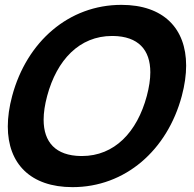

<svg xmlns="http://www.w3.org/2000/svg" viewBox="-20 -755 798 790"><path d="M278.5 15C494.5 15 668 -136 728 -360C740 -404.9 745.9 -446.9 745.9 -485.3C745.9 -638.5 652.2 -735 479.5 -735C263.5 -735 90 -584 30 -360C18 -315.1 12.1 -273.1 12.1 -234.7C12.1 -81.5 105.8 15 278.5 15ZM312.8 -113C209 -114.5 159.5 -169.9 159.5 -262.4C159.5 -291.4 164.4 -324.1 174 -360C213.8 -508.5 306.8 -607 441.1 -607C442.5 -607 443.8 -607 445.2 -607C549 -605.5 598.5 -550.1 598.5 -457.6C598.5 -428.6 593.6 -395.9 584 -360C544.2 -211.5 451.2 -113 316.9 -113C315.5 -113 314.2 -113 312.8 -113Z"/></svg>

Font: Manrope
Style: ExtraBoldItalic
Weight: 800
Italic angle: -15°
Designer: Mikhail Sharanda
Foundry: Mikhail Sharanda
Version: Version 4.502;hotconv 1.0.109;makeotfexe 2.5.65596